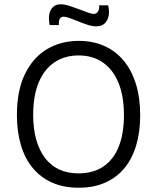

<svg xmlns="http://www.w3.org/2000/svg" viewBox="-20 -864 735 897"><path d="M348 13Q276 13 222 -11.5Q168 -36 131.5 -81Q95 -126 77 -188.5Q59 -251 59 -327Q59 -441 96.5 -518Q134 -595 199 -634Q264 -673 348 -673Q414 -673 467 -649.5Q520 -626 557.5 -581Q595 -536 615 -471.5Q635 -407 635 -325Q635 -250 617 -187.5Q599 -125 563 -80.5Q527 -36 473 -11.5Q419 13 348 13ZM347 -54Q416 -54 463.5 -86.5Q511 -119 535 -179.5Q559 -240 559 -326Q559 -414 534 -476Q509 -538 461.5 -571.5Q414 -605 347 -605Q282 -605 234 -572.5Q186 -540 160.5 -478Q135 -416 135 -327Q135 -262 149.5 -211Q164 -160 191 -125Q218 -90 257 -72Q296 -54 347 -54ZM430 -741Q411 -741 389.5 -748Q368 -755 346 -764Q324 -773 306 -779.5Q288 -786 277 -786Q266 -786 260 -777Q254 -768 255 -747H212Q206 -778 210.5 -799Q215 -820 228.5 -832Q242 -844 263 -844Q281 -844 303 -837Q325 -830 347.5 -821.5Q370 -813 389 -806Q408 -799 418 -799Q431 -799 438 -810.5Q445 -822 443 -839H485Q492 -812 487.5 -790Q483 -768 469 -754.5Q455 -741 430 -741Z"/></svg>

Font: Bricolage Grotesque 36pt Light
Style: Regular
Weight: 300
Designer: Mathieu Triay
Foundry: Atelier Triay
Version: Version 1.001;gftools[0.9.33.dev8+g029e19f]